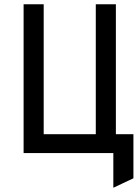

<svg xmlns="http://www.w3.org/2000/svg" viewBox="-20 -720 656 903"><path d="M91 0V-700H185.5V-89H430.5V-700H525V0ZM513 163V0H462.5V-89H607.5V118.5Z"/></svg>

Font: Overpass Mono Medium
Style: Regular
Weight: 500
Monospace: yes
Designer: Delve Withrington, Dave Bailey
Foundry: Delve Fonts LLC
Version: Version 4.000